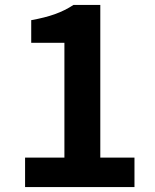

<svg xmlns="http://www.w3.org/2000/svg" viewBox="-20 -761 630 781"><path d="M82 0V-120H242V-587H107V-679Q163 -689 203.5 -703.5Q244 -718 279 -741H388V-120H527V0Z"/></svg>

Font: Noto Sans HK Thin
Style: Bold
Weight: 700
Version: Version 2.004-H2;hotconv 1.0.118;makeotfexe 2.5.65603